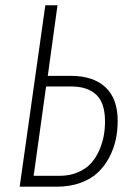

<svg xmlns="http://www.w3.org/2000/svg" viewBox="-20 -704 499 724"><path d="M247.1 -418Q331.5 -418 377.7 -375Q423.8 -332 423.8 -248Q423.8 -211.4 416.5 -177.5Q409.2 -143.6 392.1 -110.8Q375 -78.1 349.4 -53.7Q323.7 -29.3 283.7 -14.6Q243.7 0 193.8 0H54.2L150.9 -684.1H196.8L160.2 -418ZM204.1 -41Q243.2 -41 274.2 -54.4Q305.2 -67.9 323.7 -88.9Q342.3 -109.9 354.5 -137.9Q366.7 -166 371.3 -192.4Q376 -218.8 376 -246.1Q376 -314.9 343.5 -346.4Q311 -377.9 248 -377.9H153.8L106.9 -41Z"/></svg>

Font: Fira Sans Compressed ExtraLight
Style: Italic
Weight: 250
Width: 3
Italic angle: -8°
Designer: Carrois Corporate & Edenspiekermann AG
Foundry: Carrois Corporate GbR & Edenspiekermann AG
Version: Version 4.203;PS 004.203;hotconv 1.0.88;makeotf.lib2.5.64775